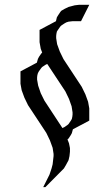

<svg xmlns="http://www.w3.org/2000/svg" viewBox="-20 -604 464 796"><path d="M64.9 -256.8V-308.1L132.8 -344.2L137.2 -359.9L142.1 -369.1L150.9 -381.8L154.8 -386.2L148.9 -401.9L144 -429.2V-480L211.9 -516.1L215.8 -532.2L221.2 -541L230 -554.2L233.9 -559.1L247.1 -566.9L264.2 -575.2L290 -582L307.1 -584H350.1L315.9 -516.1H280.8L264.2 -514.2L254.9 -511.2L247.1 -506.8L233.9 -498L230 -494.1L220.2 -480L215.8 -473.1L213.9 -463.9L212.9 -455.1V-445.8L216.8 -420.9L228 -390.1L243.2 -358.9L318.8 -244.1L334 -212.9L345.2 -182.1L350.1 -154.8V-104L282.2 -67.9L277.8 -51.8L272.9 -43L264.2 -29.8L259.8 -25.9L266.1 -9.8L270 9.8V24.9L268.1 43L264.2 60.1L252.9 81.1L250 85.9L245.1 94.2L168 171.9H159.2L185.1 120.1L193.8 94.2L198.2 77.1L202.1 43V34.2L198.2 8.8L187 -22L171.9 -53.2L96.2 -168L81.1 -199.2L69.8 -230ZM133.8 -273.9 138.2 -249 148.9 -217.8 164.1 -187 238.8 -73.2 247.1 -77.1 259.8 -85.9 264.2 -89.8 273.9 -104 277.8 -110.8 279.8 -120.1 280.8 -128.9V-138.2L276.9 -163.1L266.1 -193.8L251 -225.1L175.8 -338.9L168 -335L154.8 -326.2L150.9 -321.8L141.1 -308.1L137.2 -300.8L134.8 -292L133.8 -283.2Z"/></svg>

Font: Petahja
Style: Regular
Weight: 400
Designer: T. Christopher White
Version: Version 1.1